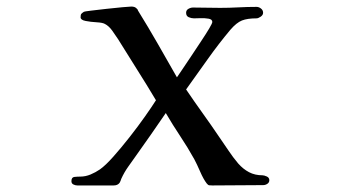

<svg xmlns="http://www.w3.org/2000/svg" viewBox="-20 -564 1040 586"><path d="M802 -14Q802 -7 796 -3Q790 1 783 1Q744 1 705 1.5Q666 2 628 2Q622 2 618.5 1.5Q615 1 611 -4Q601 -17 591 -40Q581 -63 573 -78Q553 -114 530 -148.5Q507 -183 486 -219Q464 -187 441.5 -154.5Q419 -122 396 -90Q384 -73 371.5 -55.5Q359 -38 350 -18Q348 -11 345 -6Q339 2 327 2H216Q210 2 204 -1Q198 -4 198 -11Q198 -23 207 -24Q216 -25 225 -25Q241 -25 256.5 -31.5Q272 -38 285 -47Q302 -59 326 -86Q350 -113 375.5 -145.5Q401 -178 422.5 -208.5Q444 -239 456 -258Q428 -305 398.5 -351.5Q369 -398 340 -445Q333 -456 322.5 -470.5Q312 -485 300 -491Q293 -495 275 -496Q257 -497 241.5 -500Q226 -503 226 -511Q226 -519 228 -521.5Q230 -524 236 -528Q237 -529 257.5 -531.5Q278 -534 305 -537Q332 -540 354 -542Q376 -544 381 -544Q386 -544 390.5 -542.5Q395 -541 399 -536Q401 -534 401 -532Q432 -482 461.5 -430.5Q491 -379 520 -328Q524 -334 536 -351.5Q548 -369 563.5 -392.5Q579 -416 594 -438.5Q609 -461 618.5 -477Q628 -493 628 -497Q628 -505 616.5 -507Q605 -509 591.5 -508.5Q578 -508 572 -508Q564 -508 556 -511.5Q548 -515 548 -525Q548 -533 555 -537Q562 -541 569 -541Q589 -541 610 -540.5Q631 -540 652 -540Q680 -540 707.5 -541.5Q735 -543 763 -543Q770 -543 776.5 -538Q783 -533 783 -525Q783 -518 775.5 -513Q768 -508 763 -508Q735 -508 718.5 -501.5Q702 -495 683 -473Q647 -430 614 -383.5Q581 -337 548 -291Q573 -254 598.5 -218.5Q624 -183 649 -146Q663 -126 677 -105Q691 -84 707 -65Q722 -48 740 -38.5Q758 -29 781 -29Q786 -29 794 -25.5Q802 -22 802 -14Z"/></svg>

Font: Kaisei HarunoUmi Medium
Style: Regular
Weight: 500
Designer: Font-Kai, 金井和夫
Foundry: KAZUO KANAI
Version: Version 5.003